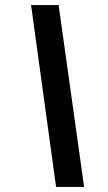

<svg xmlns="http://www.w3.org/2000/svg" viewBox="-20 -737 428 760"><path d="M313 3 212 -717H103L202 3Z"/></svg>

Font: Noto Sans UI SemiCondensed
Style: Bold Italic
Weight: 700
Width: 4
Designer: Monotype Design Team
Foundry: Monotype Imaging Inc.
Version: 1.001